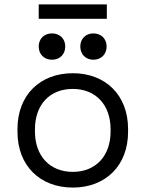

<svg xmlns="http://www.w3.org/2000/svg" viewBox="-20 -834 658 868"><path d="M309 14C457 14 559 -85 559 -238V-251C559 -404 457 -503 309 -503C161 -503 59 -404 59 -251V-238C59 -85 161 14 309 14ZM138 -240V-249C138 -361 205 -432 309 -432C412 -432 480 -361 480 -249V-240C480 -128 412 -57 309 -57C206 -57 138 -128 138 -240ZM155 -624C155 -588 180 -564 215 -564C250 -564 275 -588 275 -624C275 -659 250 -683 215 -683C180 -683 155 -659 155 -624ZM155 -749H463V-814H155ZM343 -624C343 -588 368 -564 402 -564C437 -564 462 -588 462 -624C462 -659 437 -683 402 -683C368 -683 343 -659 343 -624Z"/></svg>

Font: Meta Space
Style: Regular
Weight: 400
Designer: Meta Pool / Florian Karsten
Foundry: Meta Pool / Florian Karsten
Version: Version 2.000;Glyphs 3.1.1 (3137)